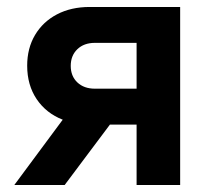

<svg xmlns="http://www.w3.org/2000/svg" viewBox="-20 -531 615 551"><path d="M21 0 160 -187.5Q112.5 -206 85.2 -246.5Q58 -287 58 -342.5Q58 -392.5 80.5 -430.5Q103 -468.5 143.5 -489.8Q184 -511 237.5 -511H497V0H372V-173.5H295.5L165.5 0ZM252.5 -276.5H372V-408H252.5Q221 -408 202 -389.8Q183 -371.5 183 -342Q183 -312.5 202 -294.5Q221 -276.5 252.5 -276.5Z"/></svg>

Font: Overpass
Style: Bold
Weight: 700
Designer: Delve Withrington, Dave Bailey, Thomas Jockin
Foundry: Delve Fonts LLC
Version: Version 4.000; ttfautohint (v1.8.3)